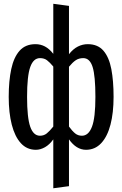

<svg xmlns="http://www.w3.org/2000/svg" viewBox="-20 -790 655 1029"><path d="M265.6 -769.7 349.7 -758.5V-499.5Q371.8 -527.7 397.2 -540.5Q422.6 -553.3 450.3 -553.3Q504.1 -553.3 534.4 -518.2Q564.6 -483.1 576.7 -419.7Q588.7 -356.4 588.7 -270.8Q588.7 -185.6 572.1 -121.8Q555.4 -57.9 522.3 -22.6Q489.2 12.8 441 12.8Q389.2 12.8 349.7 -43.1V207.7L265.6 219V-43.1Q245.6 -14.9 221 -1Q196.4 12.8 172.3 12.8Q124.1 12.8 91.8 -22.6Q59.5 -57.9 43.1 -121.8Q26.7 -185.6 26.7 -270.8Q26.7 -356.4 40.3 -419.7Q53.8 -483.1 85.1 -518.2Q116.4 -553.3 170.3 -553.3Q197.4 -553.3 220.8 -541Q244.1 -528.7 265.6 -501.5ZM194.4 -478.5Q159 -478.5 142.1 -430.8Q125.1 -383.1 125.1 -270.8Q125.1 -159 142.1 -110.8Q159 -62.6 194.4 -62.6Q215.4 -62.6 230.8 -75.1Q246.2 -87.7 265.6 -111.8V-433.3Q246.7 -455.9 231.8 -467.2Q216.9 -478.5 194.4 -478.5ZM426.2 -478.5Q402.6 -478.5 385.6 -466.9Q368.7 -455.4 349.7 -432.3V-111.8Q367.2 -87.7 382.6 -75.1Q397.9 -62.6 419 -62.6Q454.4 -62.6 472.8 -110.5Q491.3 -158.5 491.3 -270.8Q491.3 -383.1 476.4 -430.8Q461.5 -478.5 426.2 -478.5Z"/></svg>

Font: Fira Code Retina
Style: Regular
Weight: 450
Monospace: yes
Designer: Carrois Corporate, Edenspiekermann AG, Nikita Prokopov
Foundry: Carrois Corporate, Edenspiekermann AG, Nikita Prokopov
Version: Version 6.002